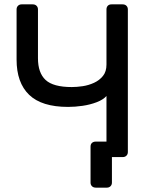

<svg xmlns="http://www.w3.org/2000/svg" viewBox="-20 -720 694 880"><path d="M470 140H419Q408 140 401.5 133.5Q395 127 395 117V-48Q395 -59 401.5 -65Q408 -71 419 -71H544L532 0H493V117Q493 127 486.5 133.5Q480 140 470 140ZM491 0Q480 0 474 -6.5Q468 -13 468 -23V-280Q453 -263 423 -251.5Q393 -240 358.5 -235Q324 -230 292 -230Q171 -230 113.5 -285.5Q56 -341 56 -447V-677Q56 -687 62.5 -693.5Q69 -700 79 -700H130Q141 -700 147.5 -693.5Q154 -687 154 -677V-453Q154 -386 189 -353.5Q224 -321 309 -321Q332 -321 359 -325Q386 -329 411 -340.5Q436 -352 452 -372Q468 -392 468 -424V-677Q468 -687 474 -693.5Q480 -700 491 -700H542Q553 -700 559.5 -693.5Q566 -687 566 -677V-23Q566 -13 559.5 -6.5Q553 0 542 0Z"/></svg>

Font: DVN-Rubik
Style: Regular
Weight: 400
Designer: Hubert and Fischer
Foundry: Hubert & Fischer
Version: Version 2.102